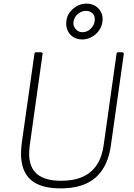

<svg xmlns="http://www.w3.org/2000/svg" viewBox="-20 -1031 742 1061"><path d="M593 -229Q582 -149 547.5 -95.5Q513 -42 455 -16Q397 10 314 10Q204 10 150 -37.5Q96 -85 96 -183Q96 -197 97.5 -213Q99 -229 101 -246L170 -732Q171 -738 172.5 -740Q174 -742 178 -742H206Q212 -742 214.5 -739.5Q217 -737 215 -731L144 -225Q143 -213 142 -202.5Q141 -192 141 -181Q141 -106 185 -69Q229 -32 318 -32Q388 -32 437 -54Q486 -76 515 -120Q544 -164 553 -230L624 -734Q625 -739 626.5 -740.5Q628 -742 632 -742H656Q661 -742 662.5 -739.5Q664 -737 664 -732L593 -229ZM546 -911Q540 -869 507.5 -841Q475 -813 434 -813Q406 -813 384.5 -826.5Q363 -840 353 -864Q343 -888 347 -917Q352 -956 385 -983.5Q418 -1011 458 -1011Q487 -1011 508 -997.5Q529 -984 539.5 -961.5Q550 -939 546 -911ZM503 -914Q507 -940 493 -955.5Q479 -971 455 -971Q431 -971 410.5 -954Q390 -937 386 -910Q383 -888 398 -870.5Q413 -853 435 -853Q461 -853 480.5 -871.5Q500 -890 503 -914Z"/></svg>

Font: Libre Franklin Thin
Style: Italic
Weight: 100
Italic angle: -8°
Designer: Pablo Impallari, Rodrigo Fuenzalida, Nhung Nguyen
Foundry: Impallari Type
Version: Version 3.000